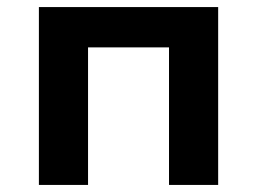

<svg xmlns="http://www.w3.org/2000/svg" viewBox="-20 -523 727 543"><path d="M90 0V-503H597V0H458V-389H229V0Z"/></svg>

Font: Nunito Sans 6pt
Style: Bold
Weight: 700
Version: Version 3.101;gftools[0.9.27]